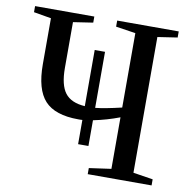

<svg xmlns="http://www.w3.org/2000/svg" viewBox="-75 -730 800 804"><g transform="rotate(10 325.0 -327.5)"><path d="M621.1 0H349.6V-25.9L443.4 -39.1V-258.3Q389.6 -237.8 332 -226.1V-116.7H288.1V-219.7L278.8 -219.2H270.5Q171.4 -219.2 127.9 -266.6Q84.5 -314 84.5 -420.9V-616.2L10.3 -628.9V-654.8H262.2V-628.9L178.2 -616.2V-421.4Q178.2 -349.1 203.6 -315.7Q229 -282.2 288.1 -278.3V-517.1H332V-278.8Q371.1 -282.7 443.4 -299.8V-616.2L359.4 -628.9V-654.8H621.1V-628.9L537.1 -616.2V-39.1L621.1 -25.9Z"/></g></svg>

Font: Tinos
Style: Regular
Weight: 400
Designer: Steve Matteson
Foundry: Monotype Imaging Inc.
Version: Version 1.23